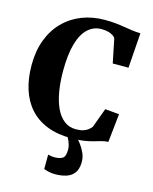

<svg xmlns="http://www.w3.org/2000/svg" viewBox="-143 -845 946 1190"><g transform="rotate(15 330.0 -250.0)"><path d="M367 11Q277.5 11 210.8 -15.5Q144 -42 100 -91.5Q56 -141 34.2 -210.2Q12.5 -279.5 12.5 -364Q12.5 -454.5 39.5 -526.2Q66.5 -598 116 -648.2Q165.5 -698.5 232.5 -725Q299.5 -751.5 379.5 -751.5Q419 -751.5 449.8 -748.2Q480.5 -745 506.8 -740.5Q533 -736 558.8 -732.5Q584.5 -729 613 -728L597 -503H496L464.5 -657Q459.5 -665.5 448 -673Q436.5 -680.5 418.5 -685.8Q400.5 -691 374 -691Q324.5 -691 287.5 -657.2Q250.5 -623.5 230.5 -554.5Q210.5 -485.5 210.5 -379Q210.5 -309.5 220.5 -249.5Q230.5 -189.5 251.2 -144.8Q272 -100 304 -75Q336 -50 380 -50Q407.5 -50 426.8 -56.2Q446 -62.5 458.2 -72.2Q470.5 -82 478 -91.5L524.5 -217.5L615 -209.5L595.5 -27Q571.5 -25.5 550.5 -19.5Q529.5 -13.5 505.2 -6.5Q481 0.5 448 5.8Q415 11 367 11ZM325.5 252.5Q308 252.5 288.2 248.2Q268.5 244 255 238.5L255.5 146Q265.5 149 277.2 150.5Q289 152 295 152Q329 152 348 140.5Q367 129 367 85Q367 68 361.5 50.5Q356 33 348.8 18.8Q341.5 4.5 335 -3L379 -6.5L398 -3Q409.5 6.5 426.5 28.5Q443.5 50.5 456.8 80Q470 109.5 468.5 143Q467 183.5 449.2 207.5Q431.5 231.5 400 242Q368.5 252.5 325.5 252.5Z"/></g></svg>

Font: Merriweather 48pt Black
Style: Regular
Weight: 900
Version: Version 2.100